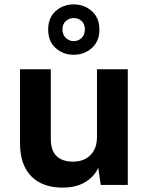

<svg xmlns="http://www.w3.org/2000/svg" viewBox="-20 -841 670 873"><path d="M265 12Q204 12 160.5 -11Q117 -34 94 -79Q71 -124 71 -192V-526H211V-210Q211 -156 237.5 -131Q264 -106 312 -106Q343 -106 367 -118Q391 -130 406 -155Q421 -180 421 -218V-526H561V0H438L427 -78Q407 -36 366 -12Q325 12 265 12ZM315 -592Q267 -592 233 -622.5Q199 -653 199 -707Q199 -760 233 -790.5Q267 -821 315 -821Q363 -821 397.5 -790.5Q432 -760 432 -707Q432 -653 397.5 -622.5Q363 -592 315 -592ZM315 -654Q336 -654 351 -668.5Q366 -683 366 -707Q366 -731 351.5 -745Q337 -759 315 -759Q295 -759 279.5 -745.5Q264 -732 264 -707Q264 -683 279.5 -668.5Q295 -654 315 -654Z"/></svg>

Font: DM Sans 9pt ExtraBold
Style: Regular
Weight: 800
Version: Version 4.004;gftools[0.9.30]